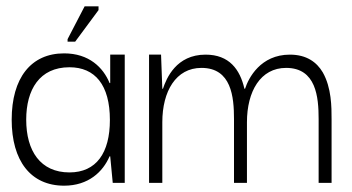

<svg xmlns="http://www.w3.org/2000/svg" viewBox="-20 -579 1114 608"><path d="M183 9C260 9 306 -35 327 -84H329L337 0H375V-406H329V-316H327C307 -365 262 -410 183 -410C78 -410 17 -332 17 -200C17 -70 77 9 183 9ZM200 -33C108 -33 63 -101 63 -200C63 -295 105 -366 200 -366C281 -366 328 -310 328 -199C328 -95 285 -33 200 -33ZM292 -547V-559H248L194 -455V-447H218Z M494 0V-192C494 -290 537 -364 618 -364C713 -364 721 -272 721 -202V0H762V-192C762 -290 805 -364 886 -364C981 -364 989 -272 989 -202V0H1030V-201C1030 -240 1030 -301 1002 -350C983 -382 951 -406 898 -406C805 -406 767 -332 756 -298H754C740 -359 706 -406 631 -406C538 -406 507 -331 496 -298H494L490 -406H452V0Z"/></svg>

Font: OSH Darker Grotesque
Style: Regular
Weight: 400
Designer: Gabriel Lam
Foundry: TypeRant
Version: Version 1.000;Glyphs 3.1.1 (3148)